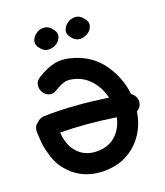

<svg xmlns="http://www.w3.org/2000/svg" viewBox="-109 -799 762 889"><g transform="rotate(-15 272.0 -354.0)"><path d="M271 8Q340 4 389 -27Q438 -58 466 -108Q494 -158 498 -220Q518 -233 520 -257Q521 -271 513.5 -284.5Q506 -298 493 -304Q476 -387 422.5 -451Q369 -515 283 -534Q229 -546 189.5 -534.5Q150 -523 106 -490Q88 -476 86.5 -457Q85 -438 96 -422Q107 -406 125.5 -401.5Q144 -397 164 -412Q194 -434 213 -439.5Q232 -445 262 -439Q307 -430 340.5 -396.5Q374 -363 390 -315Q216 -326 77 -310Q57 -307 44 -292Q23 -275 26 -248Q29 -225 31.5 -208.5Q34 -192 38 -176Q42 -160 51 -138Q63 -104 82 -78Q154 13 271 8ZM267 -89Q200 -86 160 -138Q138 -167 129 -217Q249 -228 401 -218Q394 -162 359.5 -127Q325 -92 267 -89ZM220 -689Q203 -707 181.5 -706Q160 -705 143.5 -691Q127 -677 123.5 -657.5Q120 -638 140 -619Q157 -601 179 -602.5Q201 -604 217.5 -617.5Q234 -631 237 -651Q240 -671 220 -689ZM373 -699Q356 -717 334.5 -716Q313 -715 296.5 -701Q280 -687 276.5 -667.5Q273 -648 293 -629Q310 -611 332 -612.5Q354 -614 370.5 -627.5Q387 -641 390 -661Q393 -681 373 -699Z"/></g></svg>

Font: Balsamiq Sans
Style: Regular
Weight: 400
Designer: Michael Angeles
Foundry: Balsamiq SRL
Version: Version 1.020; ttfautohint (v1.8.4.7-5d5b);gftools[0.9.26]